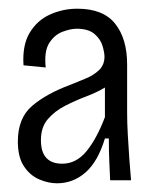

<svg xmlns="http://www.w3.org/2000/svg" viewBox="-20 -689 349 441"><path d="M111 -268Q91 -268 70 -277Q49 -286 35 -307Q21 -328 21 -364Q21 -418 54 -446Q87 -474 141 -494Q158 -501 176.5 -508.5Q195 -516 207.5 -528Q220 -540 220 -559Q220 -568 215.5 -583.5Q211 -599 197 -611Q183 -623 156 -623Q142 -623 123.5 -616Q105 -609 93 -590Q81 -571 85 -534L34 -539Q31 -585 48 -613.5Q65 -642 94.5 -655.5Q124 -669 158 -669Q217 -669 244.5 -634.5Q272 -600 272 -541V-428Q272 -408 273.5 -380.5Q275 -353 277 -325Q279 -297 281 -275H233Q232 -298 231 -319.5Q230 -341 230 -371H221Q205 -318 176.5 -293Q148 -268 111 -268ZM123 -313Q155 -313 178.5 -341.5Q202 -370 221 -420V-488Q203 -477 178 -467.5Q153 -458 129.5 -446Q106 -434 90 -415.5Q74 -397 74 -367Q74 -313 123 -313Z"/></svg>

Font: Bricolage Grotesque 12pt Condensed ExtraLight
Style: Regular
Weight: 200
Width: 3
Designer: Mathieu Triay
Foundry: Atelier Triay
Version: Version 1.001; ttfautohint (v1.8.4.7-5d5b);gftools[0.9.33.de